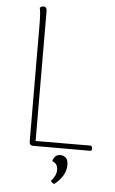

<svg xmlns="http://www.w3.org/2000/svg" viewBox="-59 -735 574 955"><g transform="rotate(5 228.0 -257.5)"><path d="M138 -25 413 -26Q417 -25 419 -20.5Q421 -16 421 -11Q421 0 413 0H126Q109 0 109 -22L107 -600Q107 -663 101 -687Q109 -695 119 -695Q136 -695 136 -673ZM231 166Q257 139 257 109Q257 92 250 82.5Q243 73 230 68Q230 58 239.5 46Q249 34 267 34Q282 34 294 44Q306 54 306 81Q306 134 249 180Q237 176 231 166Z"/></g></svg>

Font: Arima Madurai Thin
Style: Regular
Weight: 250
Designer: Joana Correia and Natanael Gama
Foundry: NDISCOVER
Version: Version 1.019; ttfautohint (v1.5) -l 7 -r 28 -G 50 -x 13 -D 